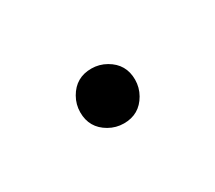

<svg xmlns="http://www.w3.org/2000/svg" viewBox="-33 -994 166 148"><g transform="rotate(30 50.0 -920.0)"><path d="M25 -920Q25 -914 28.5 -908Q32 -902 38 -898.5Q44 -895 50 -895Q56 -895 62 -898.5Q68 -902 71.5 -908Q75 -914 75 -920Q75 -926 71.5 -932Q68 -938 62 -941.5Q56 -945 50 -945Q44 -945 38 -941.5Q32 -938 28.5 -932Q25 -926 25 -920Z"/></g></svg>

Font: Linefont ExtraLight
Style: Regular
Weight: 250
Monospace: yes
Version: Version 3.002;gftools[0.9.33]